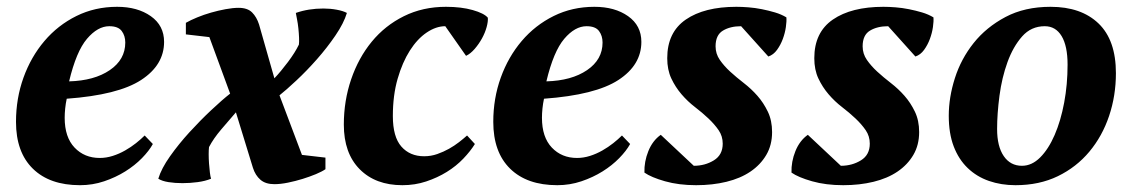

<svg xmlns="http://www.w3.org/2000/svg" viewBox="-20 -532 3327 564"><path d="M429 -109Q418 -89 397 -67.5Q376 -46 348 -28.5Q320 -11 286 0.5Q252 12 215 12Q126 12 76.5 -36.5Q27 -85 27 -174Q27 -243 49 -304Q71 -365 110.5 -411.5Q150 -458 204.5 -485Q259 -512 324 -512Q384 -512 423 -484.5Q462 -457 462 -409Q462 -341 394.5 -297Q327 -253 176 -242Q173 -228 171.5 -213.5Q170 -199 170 -186Q170 -129 199 -98.5Q228 -68 273 -68Q292 -68 311 -74Q330 -80 347.5 -90Q365 -100 379.5 -111.5Q394 -123 405 -134ZM301 -455Q267 -455 235.5 -418Q204 -381 183 -293Q257 -295 302.5 -326Q348 -357 348 -407Q348 -427 337.5 -441Q327 -455 301 -455Z M673 -202Q653 -179 630 -152Q607 -125 594 -100Q593 -92 593 -79Q593 -66 594 -52Q595 -38 596.5 -25.5Q598 -13 600 -7Q583 0 560.5 3Q538 6 516 6Q494 6 475 3Q456 0 445 -7Q454 -37 479.5 -73Q505 -109 536.5 -143.5Q568 -178 600.5 -208.5Q633 -239 656 -257L595 -423L526 -431V-465Q540 -473 559.5 -481Q579 -489 600 -495Q621 -501 642.5 -505Q664 -509 681 -509Q707 -509 720.5 -495.5Q734 -482 741 -460L786 -302Q805 -322 826 -350Q847 -378 858 -401Q859 -408 858.5 -421Q858 -434 856.5 -448.5Q855 -463 852.5 -475.5Q850 -488 849 -494Q886 -507 930 -507Q950 -507 969 -503.5Q988 -500 999 -494Q990 -464 965.5 -428Q941 -392 911 -358Q881 -324 850.5 -295.5Q820 -267 801 -252L867 -77L936 -69V-35Q926 -28 908 -20.5Q890 -13 869 -6.5Q848 0 826 4.5Q804 9 786 9Q760 9 745 -4Q730 -17 723 -39Z M1375 -109Q1362 -88 1341 -66Q1320 -44 1292.5 -27Q1265 -10 1232 1Q1199 12 1162 12Q1083 12 1036.5 -35Q990 -82 990 -166Q990 -236 1011.5 -299Q1033 -362 1072 -409.5Q1111 -457 1166.5 -484.5Q1222 -512 1290 -512Q1335 -512 1368.5 -502.5Q1402 -493 1413 -480Q1414 -469 1409.5 -452.5Q1405 -436 1396 -419.5Q1387 -403 1374.5 -388.5Q1362 -374 1349 -368L1288 -455Q1261 -455 1233.5 -436.5Q1206 -418 1184 -383.5Q1162 -349 1148 -300.5Q1134 -252 1134 -191Q1134 -130 1159 -101.5Q1184 -73 1226 -73Q1246 -73 1264.5 -79.5Q1283 -86 1299 -95Q1315 -104 1328.5 -114.5Q1342 -125 1352 -134Z M1831 -109Q1820 -89 1799 -67.5Q1778 -46 1750 -28.5Q1722 -11 1688 0.5Q1654 12 1617 12Q1528 12 1478.5 -36.5Q1429 -85 1429 -174Q1429 -243 1451 -304Q1473 -365 1512.5 -411.5Q1552 -458 1606.5 -485Q1661 -512 1726 -512Q1786 -512 1825 -484.5Q1864 -457 1864 -409Q1864 -341 1796.5 -297Q1729 -253 1578 -242Q1575 -228 1573.5 -213.5Q1572 -199 1572 -186Q1572 -129 1601 -98.5Q1630 -68 1675 -68Q1694 -68 1713 -74Q1732 -80 1749.5 -90Q1767 -100 1781.5 -111.5Q1796 -123 1807 -134ZM1703 -455Q1669 -455 1637.5 -418Q1606 -381 1585 -293Q1659 -295 1704.5 -326Q1750 -357 1750 -407Q1750 -427 1739.5 -441Q1729 -455 1703 -455Z M2103 -110Q2103 -132 2091 -149.5Q2079 -167 2061 -184Q2043 -201 2021.5 -217.5Q2000 -234 1982 -255Q1964 -276 1952 -301.5Q1940 -327 1940 -361Q1940 -437 1994.5 -474.5Q2049 -512 2143 -512Q2159 -512 2178.5 -510.5Q2198 -509 2218 -505Q2238 -501 2256.5 -495.5Q2275 -490 2290 -481Q2291 -470 2288.5 -452.5Q2286 -435 2279.5 -417.5Q2273 -400 2262.5 -385.5Q2252 -371 2237 -366L2157 -455Q2125 -455 2103.5 -442Q2082 -429 2082 -396Q2082 -374 2094.5 -356Q2107 -338 2125 -321.5Q2143 -305 2165 -288Q2187 -271 2205 -250.5Q2223 -230 2235.5 -204Q2248 -178 2248 -144Q2248 -106 2231 -77Q2214 -48 2184.5 -28Q2155 -8 2114 2Q2073 12 2025 12Q1974 12 1933.5 0.5Q1893 -11 1873 -25Q1872 -57 1884.5 -88Q1897 -119 1921 -136L2018 -45Q2051 -45 2077 -61Q2103 -77 2103 -110Z M2535 -110Q2535 -132 2523 -149.5Q2511 -167 2493 -184Q2475 -201 2453.5 -217.5Q2432 -234 2414 -255Q2396 -276 2384 -301.5Q2372 -327 2372 -361Q2372 -437 2426.5 -474.5Q2481 -512 2575 -512Q2591 -512 2610.5 -510.5Q2630 -509 2650 -505Q2670 -501 2688.5 -495.5Q2707 -490 2722 -481Q2723 -470 2720.5 -452.5Q2718 -435 2711.5 -417.5Q2705 -400 2694.5 -385.5Q2684 -371 2669 -366L2589 -455Q2557 -455 2535.5 -442Q2514 -429 2514 -396Q2514 -374 2526.5 -356Q2539 -338 2557 -321.5Q2575 -305 2597 -288Q2619 -271 2637 -250.5Q2655 -230 2667.5 -204Q2680 -178 2680 -144Q2680 -106 2663 -77Q2646 -48 2616.5 -28Q2587 -8 2546 2Q2505 12 2457 12Q2406 12 2365.5 0.5Q2325 -11 2305 -25Q2304 -57 2316.5 -88Q2329 -119 2353 -136L2450 -45Q2483 -45 2509 -61Q2535 -77 2535 -110Z M2767 -192Q2767 -246 2785 -302.5Q2803 -359 2840 -405.5Q2877 -452 2933.5 -482Q2990 -512 3066 -512Q3156 -512 3207 -463Q3258 -414 3258 -317Q3258 -251 3238 -191.5Q3218 -132 3180 -86.5Q3142 -41 3087.5 -14.5Q3033 12 2963 12Q2921 12 2885 -0.5Q2849 -13 2822.5 -38.5Q2796 -64 2781.5 -102Q2767 -140 2767 -192ZM3049 -455Q3009 -455 2982.5 -425Q2956 -395 2939.5 -349.5Q2923 -304 2916 -251Q2909 -198 2909 -153Q2909 -102 2928.5 -73.5Q2948 -45 2982 -45Q3011 -45 3035.5 -69.5Q3060 -94 3078 -135.5Q3096 -177 3106 -230.5Q3116 -284 3116 -342Q3116 -397 3098.5 -426Q3081 -455 3049 -455Z"/></svg>

Font: PT Serif
Style: Bold Italic
Weight: 700
Italic angle: -12°
Designer: A.Korolkova, O.Umpeleva, V.Yefimov
Foundry: ParaType Ltd
Version: Version 1.000W OFL